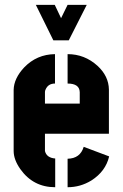

<svg xmlns="http://www.w3.org/2000/svg" viewBox="-20 -783 514 803"><path d="M129.9 -762.7H209L235.4 -707L262.7 -762.7H342.8L267.6 -614.3H203.1ZM37.1 -151.4V-407.2Q38.1 -455.1 81.1 -501Q133.8 -555.7 210 -556.6V-433.6Q181.6 -433.6 170.9 -409.2Q168 -403.3 168 -398.4V-349.6H313.5V-397.5Q312.5 -433.6 262.7 -433.6V-556.6Q334 -556.6 387.7 -507.8Q434.6 -464.8 435.5 -408.2V-223.6H168V-151.4Q174.8 -123 210.9 -120.1V0Q119.1 0 65.4 -75.2Q37.1 -115.2 37.1 -151.4ZM262.7 0V-119.1Q315.4 -120.1 330.1 -168.9L436.5 -128.9Q421.9 -66.4 362.3 -28.3Q316.4 0 262.7 0Z"/></svg>

Font: Post No Bills Jaffna ExtraBold
Style: Regular
Weight: 800
Designer: Kosala Senevirathne, Siva Puranthara, Lasantha Premarathna, Tharique Azeez
Foundry: Mooniak
Version: Version 1.220 ; ttfautohint (v1.6)